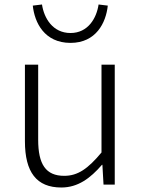

<svg xmlns="http://www.w3.org/2000/svg" viewBox="-20 -822 629 855"><path d="M253 13C327 13 382 -28 434 -88H436L441 0H491V-534H432V-143C372 -71 327 -39 266 -39C184 -39 150 -90 150 -200V-534H91V-193C91 -55 143 13 253 13ZM294 -631C408 -631 452 -721 460 -797L419 -802C410 -741 372 -675 294 -675C215 -675 176 -741 167 -802L126 -797C134 -721 178 -631 294 -631Z"/></svg>

Font: Noto Sans TC Light
Style: Regular
Weight: 300
Designer: Ryoko NISHIZUKA 西塚涼子 (kana, bopomofo & ideographs); Paul D. Hunt (Latin, Greek & Cyrillic); Sandoll Communications 산돌커뮤니
Foundry: Adobe
Version: Version 2.004;hotconv 1.0.118;makeotfexe 2.5.65603